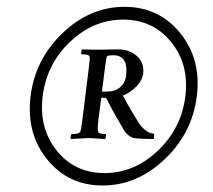

<svg xmlns="http://www.w3.org/2000/svg" viewBox="-20 -662 635 573"><path d="M333 -514.6Q365.2 -514.6 388.2 -495.1Q411.1 -475.6 407.2 -442.4Q404.3 -420.9 385.3 -402.3Q366.2 -383.8 346.7 -377Q369.1 -334 396.5 -292Q416 -264.6 440.4 -262.7Q440.4 -261.7 439.9 -257.8Q439.5 -253.9 439.5 -250L438.5 -247.1Q409.2 -247.1 387.7 -249Q364.3 -250 348.6 -275.4Q348.6 -276.4 337.9 -294.4Q327.1 -312.5 315.4 -334Q303.7 -355.5 299.8 -364.3Q296.9 -370.1 292 -370.1H282.2L273.4 -302.7Q270.5 -277.3 272.5 -269.5Q274.4 -261.7 295.9 -261.7Q296.9 -259.8 295.9 -253.9Q294.9 -248 293.9 -247.1Q247.1 -250 244.1 -250Q238.3 -250 191.4 -247.1Q190.4 -249 190.9 -254.4Q191.4 -259.8 193.4 -261.7Q216.8 -261.7 219.7 -269.5Q221.7 -272.5 225.6 -302.7L245.1 -460Q249 -487.3 247.1 -493.2Q246.1 -500 222.7 -500Q221.7 -502 222.7 -507.8Q223.6 -513.7 224.6 -514.6Q241.2 -513.7 277.3 -513.7Q284.2 -513.7 302.7 -514.2Q321.3 -514.6 333 -514.6ZM356.4 -436.5Q363.3 -497.1 318.4 -497.1Q300.8 -497.1 298.8 -493.2Q297.9 -491.2 293.9 -464.8L284.2 -388.7H300.8Q323.2 -388.7 338.4 -401.4Q353.5 -414.1 356.4 -436.5ZM533.2 -375Q544.9 -469.7 490.7 -536.6Q436.5 -603.5 347.7 -603.5Q258.8 -603.5 189 -537.1Q119.1 -470.7 107.4 -375Q95.7 -279.3 149.4 -212.4Q203.1 -145.5 292 -145.5Q380.9 -145.5 451.2 -212.4Q521.5 -279.3 533.2 -375ZM120.6 -186.5Q57.6 -264.6 71.3 -375Q85 -485.4 167 -563.5Q249 -641.6 351.6 -641.6Q454.1 -641.6 517.6 -563.5Q581.1 -485.4 567.4 -375Q553.7 -264.6 471.2 -186.5Q388.7 -108.4 286.1 -108.4Q183.6 -108.4 120.6 -186.5Z"/></svg>

Font: Crimson
Style: SemiboldItalic
Weight: 600
Italic angle: -11°
Version: Version 0.8 ; ttfautohint (v1.00) -l 8 -r 50 -G 200 -x 14 -D